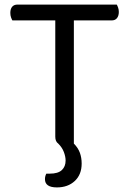

<svg xmlns="http://www.w3.org/2000/svg" viewBox="-20 -628 563 837"><path d="M234 -2Q221 -11 221 -32V-539H34Q31 -544 28 -552.5Q25 -561 25 -572Q25 -589 33 -598.5Q41 -608 56 -608H489Q492 -603 495 -594.5Q498 -586 498 -576Q498 -559 490 -549Q482 -539 467 -539H302V-2Q320 16 328 37.5Q336 59 336 85Q336 133 306 161Q276 189 228 189Q176 189 176 153Q176 140 182 129H197Q233 129 249.5 113.5Q266 98 266 72Q266 55 258.5 35Q251 15 234 -2Z"/></svg>

Font: Baloo Chettan 2
Style: Regular
Weight: 400
Designer: Maithili Shingre, Unnati Kotecha and Ek Type
Foundry: Ek Type
Version: Version 1.640;hotconv 1.0.111;makeotfexe 2.5.65597; ttfautoh